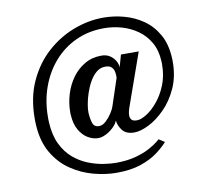

<svg xmlns="http://www.w3.org/2000/svg" viewBox="-89 -784 1146 1049"><g transform="rotate(-10 483.5 -259.0)"><path d="M475.6 165Q414.6 165 348.4 147.5Q282.2 129.9 224.4 90.8Q166.5 51.8 128.7 -12.9Q90.8 -77.6 85.9 -171.4Q85.4 -179.7 85.2 -187.6Q85 -195.5 85 -203.1Q85 -319.5 125.7 -408.8Q166.5 -498 234.1 -559.1Q301.8 -620.1 384 -651.4Q466.3 -682.6 549.8 -682.6Q606.9 -682.6 663.8 -667.2Q720.7 -651.9 768.6 -618.7Q816.4 -585.4 846.9 -531.7Q877.4 -478 881.3 -401.4Q881.8 -396 881.8 -390.6Q881.8 -385.3 881.8 -379.9Q881.8 -297.9 852.8 -233.9Q823.7 -169.9 779.8 -125.7Q735.8 -81.5 689.5 -58.3Q643.1 -35.2 608.4 -35.2Q564 -35.2 543.2 -61.5Q522.5 -87.9 520 -116.7Q511.8 -96.7 492.6 -78.9Q473.4 -61 451.1 -50Q428.7 -39.1 409.2 -39.1Q380.4 -39.1 352.3 -55.7Q324.2 -72.3 304.9 -105.7Q285.6 -139.2 282.7 -189.9Q282.2 -193.6 282.2 -197.8Q282.2 -201.9 282.2 -205.6Q282.2 -255.4 297.1 -304.2Q312 -353 340.6 -392.6Q369.1 -432.1 410.2 -456Q451.2 -480 502.9 -480Q531.4 -480 550.8 -466.8Q570.1 -453.6 580.4 -435.1Q590.7 -416.5 590.7 -399.4L609.9 -467.3H708.5L603.5 -170.4Q601.6 -164.6 598.9 -153.6Q596.2 -142.6 596.2 -130.9Q596.2 -118.2 603.8 -108.2Q611.3 -98.1 634.5 -98.1Q656.7 -98.1 688.2 -117.9Q719.7 -137.7 750.2 -174.3Q780.8 -210.9 801.3 -262Q821.8 -313 821.8 -376Q821.8 -380.4 821.8 -384.8Q821.8 -389.2 821.3 -394Q818.4 -453.6 793.7 -497.1Q769 -540.5 729.5 -568.8Q689.9 -597.2 641.6 -611.1Q593.3 -625 543 -625Q456.5 -625 385.7 -592Q314.9 -559.1 263.9 -500.5Q212.9 -441.9 185.3 -364.7Q157.7 -287.6 157.7 -199.2Q157.7 -192.4 157.7 -185.3Q157.7 -178.2 158.2 -171.4Q162.1 -98.6 186.5 -48.6Q210.9 1.5 248 33Q285.2 64.5 327.6 81.3Q370.1 98.1 410.4 104.5Q450.7 110.8 480.4 110.8Q543.2 110.8 590.5 97.9Q637.7 85 669.2 67.6Q700.7 50.3 716.3 37.4Q731.9 24.4 731.9 24.4L763.7 44.9Q741.2 70.8 703.9 98.6Q666.5 126.5 610.4 145.8Q554.2 165 475.6 165ZM424.8 -103Q444.3 -103 462.9 -120.1Q481.4 -137.2 495.4 -158.7Q509.3 -180.2 513.7 -193.4L564 -344.7Q564.5 -348.1 564.5 -351.6Q564.5 -355 564.5 -358.4Q564.5 -371.6 560.8 -385Q557.1 -398.4 546.4 -407.7Q535.6 -417 513.2 -417Q485.8 -417 464.1 -398.9Q442.4 -380.9 426.3 -352.3Q410.2 -323.7 399.6 -291.7Q389 -259.8 384.2 -231.7Q379.4 -203.6 379.9 -187Q381.3 -154.3 389.2 -128.7Q397 -103 424.8 -103Z"/></g></svg>

Font: Gelasio
Style: Regular
Weight: 400
Designer: Eben Sorkin
Foundry: Eben Sorkin
Version: Version 1.008